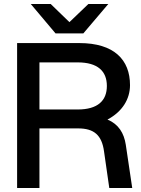

<svg xmlns="http://www.w3.org/2000/svg" viewBox="-20 -934 703 954"><path d="M65 0H176V-296H368C447 -296 486 -263 497 -181L523 0H637L605 -215C596 -273 569 -317 514 -340C588 -379 626 -442 626 -511C626 -637 547 -720 374 -720H65ZM256 -768H394L518 -914H419L325 -824L232 -914H133ZM176 -390V-624H366C466 -624 511 -580 511 -507C511 -434 466 -390 366 -390Z"/></svg>

Font: Aspekta 500
Style: Regular
Weight: 500
Designer: Ivo Dolenc
Version: Version 2.100